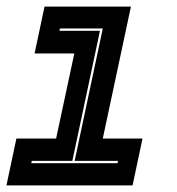

<svg xmlns="http://www.w3.org/2000/svg" viewBox="-20 -560 536 580"><path d="M-0.5 0 29.5 -141.5H149.5L204.5 -398.5H84.5L114.5 -540H375.5L290.5 -141.5H410.5L380.5 0ZM74.5 -67H335L336.5 -74H205.5L290.5 -474H161L159.5 -467H282L198.5 -74H76Z"/></svg>

Font: Tourney ExtraBold
Style: Italic
Weight: 800
Italic angle: -12°
Version: Version 1.015